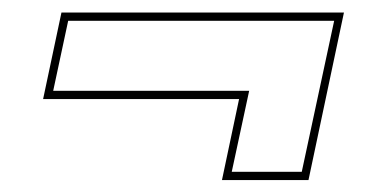

<svg xmlns="http://www.w3.org/2000/svg" viewBox="-20 -462 604 314"><path d="M542.5 -441.5 484.5 -167.5H343L371 -300H50.5L80.5 -441.5ZM526.5 -428H91.5L67 -313.5H387.5L359 -181H473.5Z"/></svg>

Font: Tourney Condensed Thin
Style: Italic
Weight: 100
Width: 3
Italic angle: -12°
Designer: Tyler Finck
Foundry: Etcetera Type Co
Version: Version 1.010; ttfautohint (v1.8.3)